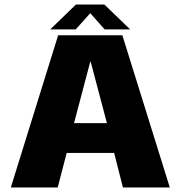

<svg xmlns="http://www.w3.org/2000/svg" viewBox="-20 -832 801 852"><path d="M28 0H236L276 -153.5H486.5L525.5 0H733.5L523 -675.5H238ZM308.5 -285.5 380.5 -558H382.5L454.5 -285.5ZM203 -701.5H316L380.5 -773.5L444.5 -701.5H557.5L443 -812H317Z"/></svg>

Font: Anybody Thin ExtraBold
Style: Regular
Weight: 800
Version: Version 1.113;gftools[0.9.25]